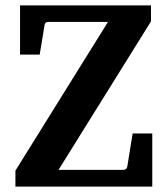

<svg xmlns="http://www.w3.org/2000/svg" viewBox="-20 -691 621 711"><path d="M37.1 0V-59.1L379.9 -609.9H159.2Q146.5 -609.9 145 -598.1L127 -488.8H54.2V-670.9H539.1V-611.8L196.8 -62H436Q448.2 -62 451.2 -73.2L471.2 -196.8H543.9V0Z"/></svg>

Font: Charis SIL Am
Style: Bold
Weight: 700
Foundry: SIL International
Version: Version 5.000